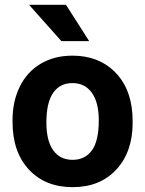

<svg xmlns="http://www.w3.org/2000/svg" viewBox="-20 -770 605 800"><path d="M32.2 -269Q32.2 -347.7 62.5 -409.2Q92.8 -470.7 149.7 -504.4Q206.5 -538.1 281.7 -538.1Q388.7 -538.1 456.3 -472.7Q523.9 -407.2 531.7 -294.9L532.7 -258.8Q532.7 -137.2 464.8 -63.7Q397 9.8 282.7 9.8Q168.5 9.8 100.3 -63.5Q32.2 -136.7 32.2 -262.7ZM173.3 -258.8Q173.3 -183.6 201.7 -143.8Q230 -104 282.7 -104Q334 -104 362.8 -143.3Q391.6 -182.6 391.6 -269Q391.6 -342.8 362.8 -383.3Q334 -423.8 281.7 -423.8Q230 -423.8 201.7 -383.5Q173.3 -343.3 173.3 -258.8ZM351.6 -598.6H235.8L101.1 -750H254.9Z"/></svg>

Font: RobotoInd
Style: Bold
Weight: 700
Designer: Google
Version: Version 2.001150; 2014